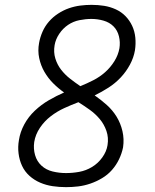

<svg xmlns="http://www.w3.org/2000/svg" viewBox="-20 -763 640 791"><path d="M252 8Q224 8 197 4Q170 0 145.5 -10.5Q121 -21 101.5 -38.5Q82 -56 71 -79.5Q60 -103 56.5 -130.5Q53 -158 58 -186Q63 -219 80 -250.5Q97 -282 123.5 -307Q150 -332 181 -350Q212 -368 244 -382Q220 -399 199 -420Q178 -441 163 -467Q148 -493 141.5 -523.5Q135 -554 141 -586Q145 -609 155 -632Q165 -655 181.5 -674Q198 -693 219.5 -707Q241 -721 264 -729Q287 -737 310.5 -740Q334 -743 357 -743Q384 -743 409 -739Q434 -735 457 -724.5Q480 -714 497 -696.5Q514 -679 524.5 -656.5Q535 -634 537.5 -608Q540 -582 536 -556Q531 -526 515.5 -497Q500 -468 477.5 -444Q455 -420 427 -402Q399 -384 370 -370Q396 -352 420 -330.5Q444 -309 460.5 -282Q477 -255 484.5 -222.5Q492 -190 487 -156Q482 -131 470.5 -107Q459 -83 441.5 -63Q424 -43 400.5 -29Q377 -15 352 -6.5Q327 2 302 5Q277 8 252 8ZM311 -408Q338 -419 364.5 -432.5Q391 -446 413 -465.5Q435 -485 451 -510.5Q467 -536 472 -564Q476 -589 470 -613.5Q464 -638 447.5 -654.5Q431 -671 406.5 -678Q382 -685 357 -685Q333 -685 307.5 -680Q282 -675 260.5 -660.5Q239 -646 224 -623.5Q209 -601 205 -577Q200 -548 208 -522Q216 -496 232 -475.5Q248 -455 268.5 -439Q289 -423 311 -408ZM252 -50Q279 -50 306.5 -55Q334 -60 359 -75Q384 -90 401.5 -114.5Q419 -139 423 -165Q428 -196 418.5 -223.5Q409 -251 391 -272.5Q373 -294 350 -310.5Q327 -327 303 -342Q274 -331 244.5 -317.5Q215 -304 189 -284Q163 -264 144.5 -236.5Q126 -209 121 -178Q117 -150 124.5 -124Q132 -98 151 -80.5Q170 -63 197 -56.5Q224 -50 252 -50Z"/></svg>

Font: Iosevka Light Extended
Style: Italic
Weight: 300
Width: 7
Italic angle: -9°
Monospace: yes
Designer: Belleve Invis
Foundry: Belleve Invis
Version: Version 32.5.0; ttfautohint (v1.8.4)